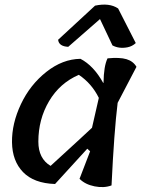

<svg xmlns="http://www.w3.org/2000/svg" viewBox="-20 -795 600 816"><path d="M351 -163 214 -13Q124 -16 78 -63.5Q32 -111 31 -190.5Q30 -270 69 -352.5Q108 -435 177 -489.5Q246 -544 322 -545Q378 -516 419 -442L420 -444Q421 -514 437 -547Q489 -552 517.5 -543.5Q546 -535 560 -511L480 -358Q465 -237 454 -7Q422 5 382 -3Q342 -11 318 -35L363 -152ZM143 -193Q143 -121 195 -90Q347 -229 371 -252L400 -379Q370 -440 315 -477Q234 -442 188.5 -365Q143 -288 143 -193ZM405 -714 270 -596Q230 -598 227 -626L384 -771Q445 -784 482 -759L557 -612Q542 -598 522 -594Q486 -587 458 -602Z"/></svg>

Font: Tillana Medium
Style: Regular
Weight: 500
Designer: Lipi Raval (Devanagari, Latin), Jonny Pinhorn (Latin)
Foundry: Indian Type Foundry
Version: Version 2.003;PS 1.0;hotconv 1.0.79;makeotf.lib2.5.61930; tt